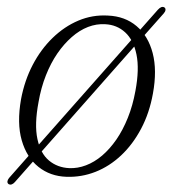

<svg xmlns="http://www.w3.org/2000/svg" viewBox="-20 -492 491 543"><path d="M4 28.5Q0.5 25.5 1 21Q1.5 16.5 5.5 11.5L76.5 -69L84 -76.5L354 -382L361.5 -391L426.5 -464.5Q431.5 -470 436.2 -471.8Q441 -473.5 445 -471Q448.5 -468.5 448 -463.8Q447.5 -459 443 -454L373 -375L366 -367.5L95.5 -61L89.5 -53.5L22 23Q17.5 28 13 29.5Q8.5 31 4 28.5ZM285 -448Q333.5 -446 366.2 -418.2Q399 -390.5 411.8 -341.8Q424.5 -293 412.5 -227.5Q402.5 -172 379 -127.8Q355.5 -83.5 322.5 -52.5Q289.5 -21.5 250 -6Q210.5 9.5 168 8Q122 6.5 88.8 -20Q55.5 -46.5 41.5 -95Q27.5 -143.5 39.5 -211.5Q49.5 -264.5 72.5 -308.5Q95.5 -352.5 128.8 -384.8Q162 -417 201.8 -433.8Q241.5 -450.5 285 -448ZM176 -16.5Q199.5 -15.5 223.2 -24.5Q247 -33.5 268.8 -52Q290.5 -70.5 309 -97.2Q327.5 -124 341.5 -158.8Q355.5 -193.5 363 -235Q374.5 -296.5 366 -337.8Q357.5 -379 334 -400.5Q310.5 -422 277.5 -423.5Q253 -425 229 -415.8Q205 -406.5 183 -387.2Q161 -368 142.2 -340.8Q123.5 -313.5 109.8 -278.8Q96 -244 89 -203.5Q77 -140 85.8 -99Q94.5 -58 118.5 -38Q142.5 -18 176 -16.5Z"/></svg>

Font: Fraunces 72pt Soft Wonky ExtraLight
Style: Italic
Weight: 250
Italic angle: -16°
Version: Version 1.000;[b76b70a41]